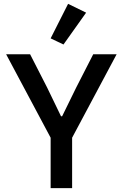

<svg xmlns="http://www.w3.org/2000/svg" viewBox="-20 -981 640 1001"><path d="M244 0V-263L12 -698H137L226 -524L298 -375H304L377 -524L466 -698H588L356 -263V0ZM311 -749 244 -781 335 -961 429 -915Z"/></svg>

Font: IBM Plex Mono Medium
Style: Regular
Weight: 500
Monospace: yes
Designer: Mike Abbink, Paul van der Laan, Pieter van Rosmalen
Foundry: Bold Monday
Version: Version 2.3